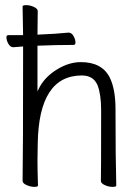

<svg xmlns="http://www.w3.org/2000/svg" viewBox="-20 -722 540 748"><path d="M374 -293Q374 -354 360 -390Q344 -428 299 -428Q131 -428 127 -162Q127 -129 126 -97Q126 -59 128 1Q128 6 113.5 6Q99 6 83.5 -1Q68 -8 68 -17Q70 -115 70 -536V-541L32 -538Q20 -538 12.5 -551.5Q5 -565 5 -577Q5 -585 13 -585H70L68 -697Q68 -702 82.5 -702Q97 -702 112 -695Q127 -688 127 -679L126 -587Q200 -590 247 -595Q259 -595 266.5 -581.5Q274 -568 274 -556Q274 -547 266 -547Q200 -547 126 -544V-366L135 -384Q157 -424 203 -452Q249 -480 295 -480Q378 -480 408 -419Q430 -374 430 -297Q430 -105 433 1Q433 6 418 6Q403 6 388 -1Q373 -8 373 -17Q374 -29 374 -293Z"/></svg>

Font: Moon Stars Kai T HW Light
Style: Regular
Weight: 300
Designer: GuiWonder
Version: Version 1.101